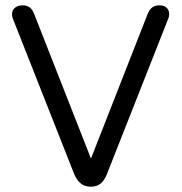

<svg xmlns="http://www.w3.org/2000/svg" viewBox="-20 -697 688 724"><path d="M322 7C354 7 370 -9 383 -40L613 -623C627 -654 610 -677 582 -677C558 -677 546 -666 537 -645L323 -99L109 -644C100 -666 89 -677 64 -677C36 -677 16 -655 30 -623L260 -40C274 -9 292 7 322 7Z"/></svg>

Font: SN Pro Book
Style: Regular
Weight: 350
Designer: Tobias Whetton
Foundry: Supernotes
Version: Version 1.003;Glyphs 3.3 (3324)